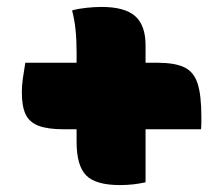

<svg xmlns="http://www.w3.org/2000/svg" viewBox="-20 -577 640 554"><path d="M188 -547Q206 -552 229.5 -554.5Q253 -557 273 -557Q340 -557 370 -530.5Q400 -504 400 -446Q400 -380 400 -313.5Q400 -247 400 -182Q400 -117 400 -51Q382 -47 364 -45Q346 -43 326 -43Q256 -43 228.5 -71Q201 -99 201 -168Q201 -211 201 -254Q201 -297 201 -340.5Q201 -384 201 -427Q201 -462 198 -491Q195 -520 188 -547ZM53 -396H433Q484 -396 511.5 -383Q539 -370 550 -336.5Q561 -303 561 -241Q561 -232 561 -223Q561 -214 560 -204H164Q118 -204 91.5 -214Q65 -224 54 -247Q43 -270 43 -311Q43 -329 46 -351Q49 -373 53 -396Z"/></svg>

Font: Recursive Monospace Casual Black
Style: Regular
Weight: 900
Version: Version 1.047